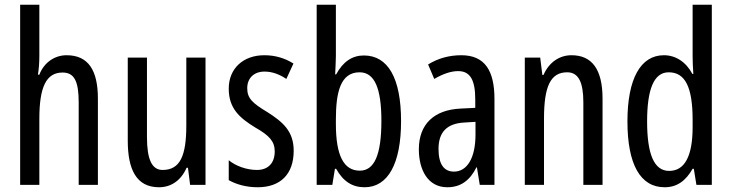

<svg xmlns="http://www.w3.org/2000/svg" viewBox="-20 -846 3087 810"><path d="M146 -611V-826H65V-66H146V-345C146 -479 175 -540 244 -540C293 -540 312 -504 312 -414V-66H393V-430C393 -549 353 -613 261 -613C211 -613 166 -583 146 -531H140C144 -555 146 -582 146 -611Z M847 -603H766V-317C766 -189 740 -129 666 -129C621 -129 600 -173 600 -268V-603H519V-253C519 -133 554 -56 651 -56C702 -56 744 -85 767 -138H773L782 -66H847Z M1219 -210C1219 -292 1174 -331 1108 -373C1045 -411 1023 -431 1023 -474C1023 -516 1051 -544 1096 -544C1129 -544 1160 -532 1188 -513L1218 -578C1181 -601 1141 -613 1095 -613C1006 -613 945 -557 945 -472C945 -389 990 -349 1057 -308C1117 -274 1139 -249 1139 -207C1139 -158 1111 -129 1064 -129C1020 -129 974 -146 945 -170V-86C975 -69 1017 -56 1067 -56C1163 -56 1219 -111 1219 -210Z M1397 -609V-826H1316V-66H1382L1393 -134H1398C1428 -80 1467 -56 1518 -56C1617 -56 1672 -156 1672 -335C1672 -516 1617 -612 1515 -612C1466 -612 1427 -586 1398 -532H1394C1395 -562 1397 -588 1397 -609ZM1497 -541C1561 -541 1589 -472 1589 -336C1589 -192 1559 -126 1498 -126C1430 -126 1397 -190 1397 -323V-342C1397 -456 1416 -541 1497 -541Z M1926 -613C1875 -613 1828 -600 1786 -574L1812 -513C1850 -535 1883 -546 1913 -546C1964 -546 1985 -508 1985 -426V-391L1924 -388C1811 -383 1747 -322 1747 -216C1747 -131 1784 -56 1867 -56C1923 -56 1962 -84 1990 -140H1992L2004 -66H2066V-428C2066 -546 2027 -613 1926 -613ZM1938 -329 1986 -332V-278C1986 -180 1951 -122 1895 -122C1854 -122 1830 -152 1830 -218C1830 -288 1865 -325 1938 -329Z M2391 -613C2340 -613 2296 -583 2273 -530H2268L2259 -603H2194V-66H2275V-345C2275 -483 2303 -541 2373 -541C2421 -541 2441 -498 2441 -414V-66H2522V-430C2522 -554 2477 -613 2391 -613Z M2784 -56C2836 -56 2873 -83 2902 -134H2907L2918 -66H2983V-826H2902V-608C2902 -587 2903 -564 2905 -534H2901C2874 -585 2830 -613 2781 -613C2682 -613 2627 -513 2627 -334C2627 -153 2681 -56 2784 -56ZM2803 -125C2739 -125 2710 -196 2710 -334C2710 -468 2738 -541 2801 -541C2871 -541 2902 -478 2902 -340V-310C2902 -186 2868 -125 2803 -125Z"/></svg>

Font: Noto Sans Malayalam UI ExtraCondensed
Style: Regular
Weight: 400
Width: 2
Designer: Jelle Bosma - Monotype Design Team
Foundry: Monotype Imaging Inc.
Version: Version 2.104